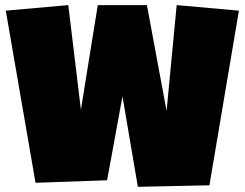

<svg xmlns="http://www.w3.org/2000/svg" viewBox="-20 -719 948 744"><path d="M905.8 -677.7 791.5 -1 514.2 4.9 454.6 -345.7 395 -20.5 117.7 -10.7 2.4 -677.7 244.6 -699.2 293.5 -293.9 358.9 -699.2H549.3L625.5 -289.1L664.6 -699.2Z"/></svg>

Font: Luckiest Guy
Style: Regular
Weight: 400
Designer: Astigmatic (AOETI)
Foundry: Astigmatic (AOETI)
Version: Version 1.000